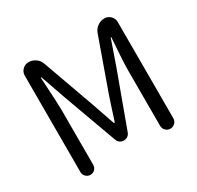

<svg xmlns="http://www.w3.org/2000/svg" viewBox="-156 -914 1124 1095"><g transform="rotate(-30 406.0 -366.5)"><path d="M99.6 -42V-676.8Q99.6 -700.2 116.2 -716.8Q132.8 -733.4 156.2 -733.4Q180.7 -733.4 201.7 -718.8Q222.7 -704.1 230.5 -680.7L352.5 -340.8Q386.7 -240.2 404.3 -190.4Q405.3 -188.5 407.7 -188.5Q410.2 -188.5 411.1 -190.4Q418.9 -214.8 435.1 -265.1Q451.2 -315.4 460 -340.8L581.1 -680.7Q589.8 -704.1 610.4 -718.8Q630.9 -733.4 656.2 -733.4Q678.7 -733.4 695.3 -716.8Q711.9 -700.2 711.9 -676.8V-43.9Q711.9 -25.4 699.2 -12.7Q686.5 0 668.5 0Q650.4 0 637.7 -12.7Q625 -25.4 625 -43.9V-406.2Q625 -468.8 636.7 -620.1Q636.7 -622.1 634.8 -622.1Q632.8 -622.1 632.8 -620.1L575.2 -455.1L446.3 -103.5Q441.4 -89.8 430.2 -82Q418.9 -74.2 404.8 -74.2Q390.6 -74.2 379.4 -82Q368.2 -89.8 363.3 -103.5L235.4 -455.1L177.7 -620.1Q176.8 -622.1 174.8 -622.1Q172.9 -622.1 172.9 -620.1Q183.6 -447.3 183.6 -406.2V-42Q183.6 -24.4 171.4 -12.2Q159.2 0 142.1 0Q125 0 112.3 -12.2Q99.6 -24.4 99.6 -42Z"/></g></svg>

Font: Gen Jyuu GothicX Regular
Style: Regular
Weight: 400
Designer: [Source Han Sans]
Ryoko NISHIZUKA  (kana & ideographs); Paul D. Hunt (Latin, Greek & Cyrillic); Wenlong ZHANG  (bopomofo
Version: Version 1.002.20150607